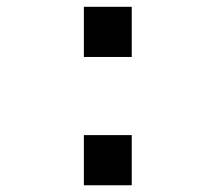

<svg xmlns="http://www.w3.org/2000/svg" viewBox="-20 -550 640 570"><path d="M229 0V-148.9H371.1V0ZM229 -380.9V-529.8H371.1V-380.9Z"/></svg>

Font: Liberation Mono
Style: Bold
Weight: 700
Monospace: yes
Designer: Steve Matteson
Foundry: Ascender Corporation
Version: Version 2.1.5